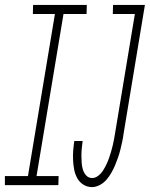

<svg xmlns="http://www.w3.org/2000/svg" viewBox="-62 -755 611 783"><path d="M-42 0V-37H52L162 -698H72L73 -735H292L291 -698H197L87 -37H177L176 0ZM313 8Q294 8 278 -2Q262 -12 253 -28.5Q244 -45 240.5 -63.5Q237 -82 236 -101.5Q235 -121 236.5 -140.5Q238 -160 241 -180H275Q273 -165 271.5 -150Q270 -135 270 -120.5Q270 -106 271 -91.5Q272 -77 276 -63.5Q280 -50 289.5 -39.5Q299 -29 314 -29Q327 -29 339 -38.5Q351 -48 358.5 -60Q366 -72 372 -84.5Q378 -97 382.5 -110Q387 -123 391 -136.5Q395 -150 398 -163Q401 -176 403.5 -189.5Q406 -203 408 -216L488 -698H398L399 -735H529L442 -210Q440 -194 436.5 -177.5Q433 -161 429 -145Q425 -129 419.5 -113Q414 -97 407.5 -81.5Q401 -66 392.5 -51Q384 -36 372.5 -22.5Q361 -9 345 -0.5Q329 8 313 8Z"/></svg>

Font: Iosevka Curly XLtObl
Style: Regular
Weight: 200
Italic angle: -9°
Monospace: yes
Designer: Belleve Invis
Foundry: Belleve Invis
Version: Version 11.1.0; ttfautohint (v1.8.3)